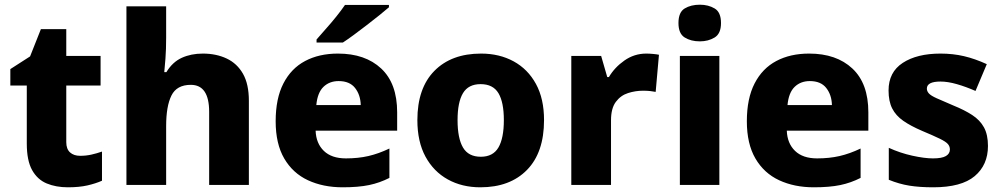

<svg xmlns="http://www.w3.org/2000/svg" viewBox="-20 -880 4263 817"><path d="M321 -217Q346 -217 368.5 -222Q391 -227 414 -235V-111Q387 -99 352 -91Q317 -83 269 -83Q218 -83 178.5 -99.5Q139 -116 116.5 -156.5Q94 -197 94 -269V-516H24V-586L108 -640L154 -756H262V-642H408V-516H262V-275Q262 -246 278 -231.5Q294 -217 321 -217Z M687 -720Q687 -670 684 -630.5Q681 -591 679 -573H688Q714 -616 753.5 -634Q793 -652 843 -652Q900 -652 944.5 -631Q989 -610 1014 -566Q1039 -522 1039 -451V-93H870V-404Q870 -519 792 -519Q732 -519 709.5 -473.5Q687 -428 687 -344V-93H518V-853H687Z M1418 -652Q1534 -652 1602 -588.5Q1670 -525 1670 -402V-324H1323Q1325 -270 1358 -238Q1391 -206 1452 -206Q1504 -206 1547.5 -216Q1591 -226 1637 -248V-123Q1596 -102 1550.5 -92.5Q1505 -83 1438 -83Q1355 -83 1290.5 -113Q1226 -143 1189.5 -205.5Q1153 -268 1153 -364Q1153 -461 1186 -525Q1219 -589 1278.5 -620.5Q1338 -652 1418 -652ZM1421 -535Q1382 -535 1356.5 -510.5Q1331 -486 1326 -433H1515Q1514 -476 1491 -505.5Q1468 -535 1421 -535ZM1635 -849Q1619 -835 1594 -815Q1569 -795 1540.5 -773Q1512 -751 1485.5 -731.5Q1459 -712 1439 -699H1327V-712Q1343 -731 1366 -756.5Q1389 -782 1411 -809.5Q1433 -837 1448 -859H1635Z M2295 -369Q2295 -231 2222.5 -157Q2150 -83 2024 -83Q1946 -83 1885.5 -116.5Q1825 -150 1790.5 -213.5Q1756 -277 1756 -369Q1756 -505 1828.5 -578.5Q1901 -652 2027 -652Q2105 -652 2165.5 -619Q2226 -586 2260.5 -523Q2295 -460 2295 -369ZM1927 -369Q1927 -292 1950 -252.5Q1973 -213 2026 -213Q2078 -213 2101 -252.5Q2124 -292 2124 -369Q2124 -445 2101 -483.5Q2078 -522 2025 -522Q1973 -522 1950 -483.5Q1927 -445 1927 -369Z M2730 -652Q2743 -652 2759 -650.5Q2775 -649 2784 -647L2770 -489Q2761 -491 2747 -492.5Q2733 -494 2716 -494Q2684 -494 2652.5 -484Q2621 -474 2600.5 -446.5Q2580 -419 2580 -368V-93H2411V-642H2538L2564 -552H2571Q2595 -593 2637 -622.5Q2679 -652 2730 -652Z M2958 -860Q2994 -860 3021 -844Q3048 -828 3048 -782Q3048 -737 3021 -720.5Q2994 -704 2958 -704Q2920 -704 2893.5 -720.5Q2867 -737 2867 -782Q2867 -828 2893.5 -844Q2920 -860 2958 -860ZM3041 -642V-93H2873V-642Z M3423 -652Q3539 -652 3607 -588.5Q3675 -525 3675 -402V-324H3328Q3330 -270 3363 -238Q3396 -206 3457 -206Q3509 -206 3552.5 -216Q3596 -226 3642 -248V-123Q3601 -102 3555.5 -92.5Q3510 -83 3443 -83Q3360 -83 3295.5 -113Q3231 -143 3194.5 -205.5Q3158 -268 3158 -364Q3158 -461 3191 -525Q3224 -589 3283.5 -620.5Q3343 -652 3423 -652ZM3426 -535Q3387 -535 3361.5 -510.5Q3336 -486 3331 -433H3520Q3519 -476 3496 -505.5Q3473 -535 3426 -535Z M4184 -259Q4184 -178 4127.5 -130.5Q4071 -83 3951 -83Q3893 -83 3849.5 -90Q3806 -97 3762 -115V-251Q3810 -229 3862 -217.5Q3914 -206 3950 -206Q3988 -206 4005 -216Q4022 -226 4022 -244Q4022 -257 4013.5 -267Q4005 -277 3979.5 -289.5Q3954 -302 3904 -323Q3855 -344 3823.5 -366Q3792 -388 3776.5 -418.5Q3761 -449 3761 -495Q3761 -573 3821.5 -612.5Q3882 -652 3982 -652Q4035 -652 4082 -641Q4129 -630 4179 -607L4131 -493Q4090 -511 4051.5 -522Q4013 -533 3982 -533Q3924 -533 3924 -503Q3924 -492 3932.5 -482.5Q3941 -473 3965.5 -462Q3990 -451 4037 -431Q4084 -412 4117 -390.5Q4150 -369 4167 -338Q4184 -307 4184 -259Z"/></svg>

Font: Noto Sans Kannada UI ExtraBold
Style: Regular
Weight: 800
Designer: Jelle Bosma - Monotype Design Team
Foundry: Monotype Imaging Inc.
Version: Version 2.005; ttfautohint (v1.8.4.7-5d5b)